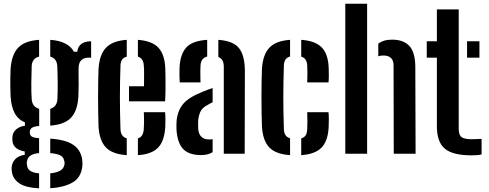

<svg xmlns="http://www.w3.org/2000/svg" viewBox="-20 -820 2606 1024"><path d="M188.5 184.5Q117.5 181 83.8 158.2Q50 135.5 44 100Q43 94 42.2 85.2Q41.5 76.5 42.5 69Q45.5 44 63.2 27Q81 10 112 5.5V-12Q51.5 -23 46.5 -67Q45.5 -76.5 45.8 -81.8Q46 -87 46.5 -93.5Q48.5 -114 66.5 -130Q84.5 -146 113 -149.5V-167Q76 -183 58 -217.2Q40 -251.5 36.5 -305Q35.5 -335.5 35 -358.2Q34.5 -381 35 -403Q35.5 -425 36.5 -453Q42 -529.5 77.2 -566Q112.5 -602.5 188.5 -607.5V-518Q150 -509 149 -465Q147.5 -423 147 -377Q146.5 -331 149 -292.5Q151.5 -249.5 189 -239.5V-148Q161.5 -146 150.2 -138.2Q139 -130.5 139 -116.5V-112.5Q139 -99 149 -92Q159 -85 188.5 -83V-3.5Q130.5 1.5 124.5 38Q122.5 44 122.8 51.2Q123 58.5 124.5 64Q128 84 144.2 93Q160.5 102 188.5 104.5ZM248 -150V-239.5Q283.5 -250.5 286 -290.5Q288 -329.5 287.8 -376.2Q287.5 -423 285.5 -467.5Q283 -509 248 -518V-607.5Q342 -601.5 374.5 -544H392Q398 -599 466 -600V-512.5H452.5Q427.5 -512.5 413.2 -498.8Q399 -485 399 -452V-425Q399.5 -391 399.5 -366.2Q399.5 -341.5 398 -305Q393.5 -229 358.8 -192.2Q324 -155.5 248 -150ZM248 184V104.5Q279 101.5 298.2 91.8Q317.5 82 322.5 62.5Q327 49 321.5 34.5Q317.5 15 298 7Q278.5 -1 248 -3.5V-80.5Q328.5 -75.5 369.8 -48.2Q411 -21 418.5 32Q419.5 39.5 419.8 49.5Q420 59.5 418.5 71Q411 129.5 364.2 154.8Q317.5 180 248 184Z M505.5 -145.5Q504.5 -175 503.8 -216Q503 -257 503 -301.2Q503 -345.5 503.8 -385.5Q504.5 -425.5 505.5 -453Q510.5 -529.5 545.8 -566Q581 -602.5 656 -607.5V-518Q623 -510 622.5 -469.5Q619.5 -377.5 619.5 -300Q619.5 -222.5 622.5 -133Q623 -91.5 656 -82V7.5Q578 2 544 -34.5Q510 -71 505.5 -145.5ZM668 -279.5V-360H748Q748.5 -394.5 748.5 -426.8Q748.5 -459 747 -469.5Q745.5 -508.5 715.5 -518V-607.5Q790.5 -602 824.2 -566.2Q858 -530.5 861.5 -457.5Q862 -445.5 862.5 -415.8Q863 -386 862.8 -349Q862.5 -312 860.5 -279.5ZM715.5 7.5V-82Q745 -91 747 -133.5Q748 -148.5 748.2 -170.5Q748.5 -192.5 747 -221.5H860.5Q862 -210 862.2 -186Q862.5 -162 861.5 -145.5Q858 -70 824.2 -33.8Q790.5 2.5 715.5 7.5Z M938.5 -380.5Q937.5 -394 937.2 -415.5Q937 -437 937.5 -457.5Q940.5 -529.5 972.8 -566Q1005 -602.5 1085 -607.5V-518.5Q1051.5 -510 1049.5 -471Q1048.5 -461 1048.5 -441.8Q1048.5 -422.5 1048.8 -404.5Q1049 -386.5 1049.5 -380.5ZM1173.5 0V-464.5Q1173.5 -505.5 1144.5 -516V-607.5Q1225 -602 1255.5 -562.2Q1286 -522.5 1286 -440L1285 0ZM921.5 -124Q921 -134.5 921 -147.5Q921 -160.5 921.5 -171Q926 -228.5 956 -264.8Q986 -301 1062.5 -331.5Q1089.5 -342.5 1114 -350.5V-274.5Q1108 -272 1102 -268.8Q1096 -265.5 1089.5 -261.5Q1057.5 -246 1047.5 -221.5Q1037.5 -197 1036.5 -170.5Q1036 -148 1037 -132.5Q1042 -76 1096.5 -76Q1106.5 -76 1114 -78.5V-8.5Q1091 7 1052.5 7Q989.5 7 958.5 -23.5Q927.5 -54 921.5 -124Z M1377 -145.5Q1376 -175 1375.2 -216Q1374.5 -257 1374.5 -301.2Q1374.5 -345.5 1375.2 -385.5Q1376 -425.5 1377 -453Q1382 -529.5 1417 -566Q1452 -602.5 1527 -607.5V-518.5Q1494.5 -510.5 1494 -469.5Q1491 -377.5 1491 -300Q1491 -222.5 1494 -133Q1494.5 -91.5 1527 -82.5V7.5Q1449.5 2 1415.5 -34.5Q1381.5 -71 1377 -145.5ZM1618.5 -380.5Q1619.5 -399.5 1619.5 -425.8Q1619.5 -452 1618.5 -470Q1617 -509.5 1586.5 -518V-607.5Q1661.5 -602.5 1696 -567Q1730.5 -531.5 1733 -457.5Q1734 -439 1733.8 -415.5Q1733.5 -392 1732 -380.5ZM1586.5 7.5V-82Q1603.5 -87 1610.8 -99.2Q1618 -111.5 1618.5 -133.5Q1619.5 -151.5 1619.5 -171.8Q1619.5 -192 1618.5 -221.5H1732Q1733.5 -209.5 1733.8 -186Q1734 -162.5 1733 -145.5Q1730 -70 1695.8 -33.8Q1661.5 2.5 1586.5 7.5Z M1821.5 0V-800H1938V0ZM2080 0 2079 -470.5Q2079 -524 2024.5 -524Q2010 -524 1997.5 -520V-587Q2011 -597.5 2028.8 -603Q2046.5 -608.5 2071.5 -608.5Q2133 -608.5 2164 -574Q2195 -539.5 2195 -461L2196.5 0Z M2256 -512.5V-600H2310V-770H2426.5V-133.5Q2426.5 -100 2441.5 -88.8Q2456.5 -77.5 2496 -77.5Q2510.5 -77.5 2522 -78.2Q2533.5 -79 2548.5 -79.5V3.5Q2536.5 6.5 2523.5 7.5Q2510.5 8.5 2495.5 8.5Q2395 8.5 2352.5 -27Q2310 -62.5 2310 -147V-512.5ZM2471 -512.5V-600H2537V-512.5Z"/></svg>

Font: Big Shoulders Stencil Text
Style: Bold
Weight: 700
Designer: Patric King
Foundry: XO Type Co
Version: Version 1.000